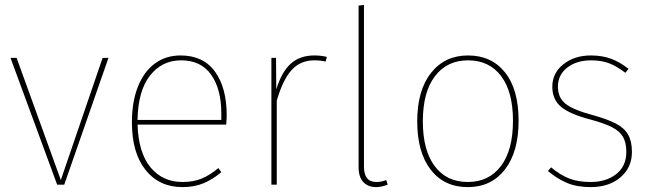

<svg xmlns="http://www.w3.org/2000/svg" viewBox="-20 -756 2665 786"><path d="M243 0H214L23 -519H48L229 -19L400 -519H424Z M906 -246H543Q547 -130 596.5 -70.5Q646 -11 727 -11Q771 -11 804.5 -24.5Q838 -38 874 -68L886 -51Q850 -21 812.5 -5.5Q775 10 727 10Q632 10 576 -60Q520 -130 520 -255Q520 -339 544.5 -401Q569 -463 614 -496Q659 -529 719 -529Q812 -529 860 -463Q908 -397 908 -284Q908 -268 906 -246ZM886 -292Q886 -391 844.5 -450Q803 -509 721 -509Q643 -509 594 -446.5Q545 -384 543 -265H886Z M1318 -523 1313 -504Q1291 -509 1267 -509Q1210 -509 1174 -469.5Q1138 -430 1113 -344V0H1091V-519H1110L1111 -390Q1133 -462 1170.5 -495.5Q1208 -529 1267 -529Q1294 -529 1318 -523Z M1448 -72V-733L1470 -736V-73Q1470 -11 1521 -11Q1542 -11 1561 -19L1567 0Q1541 10 1520 10Q1487 10 1467.5 -10.5Q1448 -31 1448 -72Z M2103 -262Q2103 -134 2047 -62Q1991 10 1895 10Q1798 10 1743 -61.5Q1688 -133 1688 -259Q1688 -386 1744.5 -457.5Q1801 -529 1896 -529Q1992 -529 2047.5 -459.5Q2103 -390 2103 -262ZM1711 -259Q1711 -141 1759.5 -76Q1808 -11 1895 -11Q1981 -11 2030.5 -76Q2080 -141 2080 -262Q2080 -380 2031.5 -444.5Q1983 -509 1896 -509Q1810 -509 1760.5 -444Q1711 -379 1711 -259Z M2553 -474 2540 -458Q2505 -485 2473.5 -497Q2442 -509 2400 -509Q2341 -509 2302.5 -479.5Q2264 -450 2264 -401Q2264 -356 2295.5 -331Q2327 -306 2406 -285Q2467 -268 2501.5 -250Q2536 -232 2551.5 -204.5Q2567 -177 2567 -134Q2567 -70 2520 -30Q2473 10 2398 10Q2342 10 2301.5 -7Q2261 -24 2223 -56L2236 -71Q2273 -40 2309.5 -25.5Q2346 -11 2398 -11Q2462 -11 2503 -43.5Q2544 -76 2544 -134Q2544 -172 2530.5 -195.5Q2517 -219 2486 -235Q2455 -251 2396 -267Q2312 -289 2276.5 -319Q2241 -349 2241 -401Q2241 -457 2286.5 -493Q2332 -529 2399 -529Q2445 -529 2481.5 -515.5Q2518 -502 2553 -474Z"/></svg>

Font: Fira Sans Thin
Style: Regular
Weight: 100
Designer: bBox Type GmbH & Carrois Corporate GbR & Edenspiekermann AG
Foundry: bBox Type GmbH & Carrois Corporate GbR & Edenspiekermann AG
Version: Version 4.301